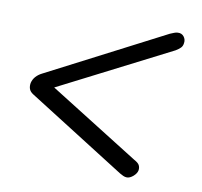

<svg xmlns="http://www.w3.org/2000/svg" viewBox="-61 -637 644 613"><g transform="rotate(10 261.0 -330.5)"><path d="M387.7 -88.9Q381.8 -88.9 375.5 -91.8Q369.1 -94.7 364.3 -97.7L47.9 -297.9Q37.1 -304.7 34.2 -313.5Q31.2 -322.3 33.2 -333Q36.1 -344.7 43.9 -353.5Q51.8 -362.3 63.5 -368.2L443.4 -564.5Q450.2 -567.4 456.5 -569.8Q462.9 -572.3 467.8 -572.3Q480.5 -573.2 487.8 -564Q495.1 -554.7 493.2 -543Q492.2 -533.2 486.3 -527.3Q480.5 -521.5 470.7 -515.6L84 -318.4L86.9 -345.7L401.4 -148.4Q414.1 -141.6 418 -134.8Q421.9 -127.9 420.9 -118.2Q418.9 -107.4 408.2 -98.1Q397.5 -88.9 387.7 -88.9Z"/></g></svg>

Font: Quicksand
Style: Italic
Weight: 400
Designer: Andrew Paglinawan
Foundry: Andrew Paglinawan
Version: Version 3.006